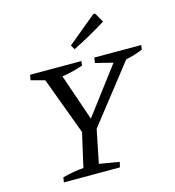

<svg xmlns="http://www.w3.org/2000/svg" viewBox="-127 -997 1004 1104"><g transform="rotate(-15 375.0 -445.5)"><path d="M116 0 121 -29Q184 -46 246 -51L292 -253L165 -595L83 -617L89 -648H394L391 -622Q332 -601 266 -591L361 -314L570 -591L466 -617L471 -648H750L747 -622Q699 -601 646 -591L378 -249L338 -51L457 -31L450 0ZM374 -724 359 -750 530 -891H541L573 -835Q525 -805 476 -777.5Q427 -750 374 -724Z"/></g></svg>

Font: Piazzolla SC
Style: Italic
Weight: 400
Italic angle: -11.3°
Designer: Juan Pablo del Peral
Foundry: Huerta Tipografica
Version: Version 1.330